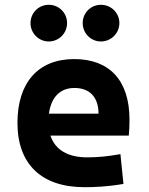

<svg xmlns="http://www.w3.org/2000/svg" viewBox="-20 -775 626 805"><path d="M334 9.8C376 9.8 431.2 7.8 497.6 -3.9L484.9 -128.9C437.5 -120.1 392.6 -115.2 345.7 -115.2C264.6 -115.2 211.4 -146.5 191.4 -206.5H520C522 -227.5 522.9 -249 522.9 -273.4C522.9 -438.5 438.5 -527.3 291 -527.3C140.1 -527.3 53.2 -428.7 53.2 -259.8C53.2 -85.9 154.8 9.8 334 9.8ZM403.3 -601.1C445.8 -601.1 480.5 -635.7 480.5 -678.2C480.5 -721.2 445.8 -754.9 403.3 -754.9C360.8 -754.9 326.7 -721.2 326.7 -678.2C326.7 -635.7 360.8 -601.1 403.3 -601.1ZM184.6 -601.1C227.1 -601.1 261.2 -635.7 261.2 -678.2C261.2 -721.2 227.1 -754.9 184.6 -754.9C142.1 -754.9 107.9 -721.2 107.9 -678.2C107.9 -635.7 142.1 -601.1 184.6 -601.1ZM185.1 -298.3C194.3 -367.7 232.4 -406.2 292 -406.2C355.5 -406.2 393.1 -368.2 393.1 -298.3Z"/></svg>

Font: Cascadia Code
Style: Bold
Weight: 700
Monospace: yes
Designer: Aaron Bell
Foundry: Saja Typeworks
Version: Version 2404.023